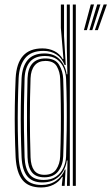

<svg xmlns="http://www.w3.org/2000/svg" viewBox="-20 -820 492 847"><path d="M314.5 0H301.2V-800H314.5ZM288 0H275.5L277.8 -112.2H274.8Q268.8 -68.8 240.5 -42Q212.2 -15.2 167.2 -15.2Q122.8 -15.2 100.5 -42.1Q78.2 -69 75.2 -125.8Q73 -179.2 72 -235.8Q71 -292.2 71.8 -352.1Q72.5 -412 75.2 -475Q78 -526.5 102.2 -555.4Q126.5 -584.2 176.5 -584.2Q218.5 -584.2 243.5 -558.1Q268.5 -532 274 -492.5H277.2L274.8 -611V-800H288ZM173 -26.2Q206.2 -26.2 227.6 -41.2Q249 -56.2 259.8 -80Q270.5 -103.8 271.5 -129.8Q273.5 -187.8 274.2 -245.5Q275 -303.2 274.4 -360.1Q273.8 -417 271.5 -471.8Q270.5 -497 261 -520.1Q251.5 -543.2 231.5 -558.1Q211.5 -573 178.5 -573Q134.5 -573 112.5 -547.6Q90.5 -522.2 88.5 -475Q86.5 -411.8 85.8 -355.8Q85 -299.8 85.8 -244Q86.5 -188.2 88.5 -125.8Q90.5 -77.5 109.6 -51.9Q128.8 -26.2 173 -26.2ZM176 -37.8Q137.8 -37.8 120.4 -60.4Q103 -83 101.5 -126Q99.8 -186.8 99.1 -245.6Q98.5 -304.5 99.2 -361.9Q100 -419.2 101.5 -474.8Q103 -518 123 -540.1Q143 -562.2 180.2 -562.2Q223.8 -562.2 240.6 -534.2Q257.5 -506.2 258.8 -472Q260.8 -416.5 261.5 -360.4Q262.2 -304.2 261.6 -246.8Q261 -189.2 258.8 -130Q257.5 -92 237.2 -64.9Q217 -37.8 176 -37.8ZM176.2 -48.8Q212 -48.8 228.1 -72.9Q244.2 -97 245.5 -130Q247.8 -188.8 248.4 -246.8Q249 -304.8 248.2 -361.4Q247.5 -418 245.5 -472Q244.5 -502.8 230.8 -527Q217 -551.2 180.5 -551.2Q149.2 -551.2 132.8 -531.1Q116.2 -511 114.8 -474.8Q111.8 -387.8 111.8 -303.6Q111.8 -219.5 114.8 -126Q116.2 -88.5 130.5 -68.6Q144.8 -48.8 176.2 -48.8ZM161.2 7Q106 7 79.4 -25.6Q52.8 -58.2 49 -125.5Q46.5 -179.8 45.5 -236.8Q44.5 -293.8 45.4 -353.4Q46.2 -413 49 -475Q52.5 -541.2 81.8 -573.9Q111 -606.5 167.2 -606.5Q196 -606.5 219.8 -594.6Q243.5 -582.8 256.8 -559.5H260L248.5 -697V-800H262.5V-661L270 -533.2H265Q253.2 -563.8 229 -579.6Q204.8 -595.5 171.8 -595.5Q116.8 -595.5 90.9 -563.4Q65 -531.2 62.2 -475.2Q59.8 -416.8 58.8 -359Q57.8 -301.2 58.6 -243.4Q59.5 -185.5 62.2 -125.8Q65.5 -66 88.9 -35Q112.2 -4 164 -4Q200.8 -4 227.8 -23Q254.8 -42 266 -72H269.2L265.2 0H252.8L253 -6.5L256.8 -39.8H254Q240.5 -17.8 216.1 -5.4Q191.8 7 161.2 7ZM398.5 -687 437.2 -800.2H451.5L411.5 -687ZM350.2 -687 380.5 -800.2H394.8L363.2 -687ZM374.5 -687 408.8 -800.2H423L387.2 -687Z"/></svg>

Font: Big Shoulders Inline Display Thin
Style: Regular
Weight: 400
Version: Version 2.002